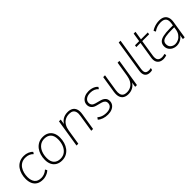

<svg xmlns="http://www.w3.org/2000/svg" viewBox="256 -1923 3149 3149"><g transform="rotate(-45 1830.0 -348.5)"><path d="M248 8Q181 8 137.5 -18.5Q94 -45 73 -92.5Q52 -140 52 -202Q52 -255 66 -306.5Q80 -358 109.5 -400Q139 -442 185.5 -467Q232 -492 297 -492Q345 -492 387.5 -474.5Q430 -457 455 -428L434 -396Q406 -425 372.5 -439Q339 -453 295 -453Q242 -453 204 -431.5Q166 -410 142 -373.5Q118 -337 106.5 -292.5Q95 -248 95 -202Q95 -124 131.5 -77.5Q168 -31 250 -31Q283 -31 319 -44.5Q355 -58 386 -87L405 -53Q386 -34 360 -20.5Q334 -7 305 0.5Q276 8 248 8Z M690 8Q631 8 587 -17Q543 -42 519.5 -88.5Q496 -135 496 -200Q496 -258 511.5 -310.5Q527 -363 558 -404Q589 -445 634 -468.5Q679 -492 738 -492Q798 -492 841.5 -467Q885 -442 908.5 -395.5Q932 -349 932 -284Q932 -226 916.5 -173.5Q901 -121 870 -80Q839 -39 794 -15.5Q749 8 690 8ZM692 -31Q756 -31 800 -66Q844 -101 866.5 -159Q889 -217 889 -286Q889 -369 848.5 -411Q808 -453 736 -453Q672 -453 628 -418Q584 -383 561.5 -325.5Q539 -268 539 -198Q539 -116 579.5 -73.5Q620 -31 692 -31Z M1030 0 1107 -484H1148L1129 -364H1118Q1143 -424 1193 -458Q1243 -492 1314 -492Q1368 -492 1404.5 -470.5Q1441 -449 1456.5 -405.5Q1472 -362 1461 -295L1414 0H1372L1419 -296Q1428 -349 1418.5 -384Q1409 -419 1383 -436Q1357 -453 1313 -453Q1256 -453 1214.5 -429.5Q1173 -406 1148 -363.5Q1123 -321 1114 -264L1072 0Z M1756 8Q1700 8 1652.5 -8.5Q1605 -25 1576 -53L1599 -86Q1623 -66 1648 -54Q1673 -42 1700.5 -36.5Q1728 -31 1759 -31Q1819 -31 1854.5 -56Q1890 -81 1890 -128Q1890 -158 1870.5 -178Q1851 -198 1816 -207L1719 -233Q1674 -245 1647 -276Q1620 -307 1620 -350Q1620 -392 1643 -424Q1666 -456 1707 -474Q1748 -492 1801 -492Q1835 -492 1866.5 -484Q1898 -476 1923.5 -461Q1949 -446 1964 -426L1943 -394Q1916 -424 1880.5 -438.5Q1845 -453 1800 -453Q1739 -453 1701.5 -425.5Q1664 -398 1664 -351Q1664 -322 1681.5 -301Q1699 -280 1735 -270L1832 -244Q1879 -231 1906.5 -203Q1934 -175 1934 -131Q1934 -88 1911.5 -57Q1889 -26 1849 -9Q1809 8 1756 8Z M2230 8Q2178 8 2142 -13.5Q2106 -35 2091 -78.5Q2076 -122 2086 -189L2133 -484H2175L2128 -188Q2120 -135 2128.5 -100Q2137 -65 2163 -48Q2189 -31 2231 -31Q2286 -31 2326 -54.5Q2366 -78 2391 -120.5Q2416 -163 2425 -220L2467 -484H2509L2432 0H2391L2410 -120H2421Q2398 -60 2348 -26Q2298 8 2230 8Z M2733 8Q2671 8 2642 -30Q2613 -68 2625 -143L2714 -705H2756L2667 -143Q2661 -103 2666.5 -78Q2672 -53 2691 -42Q2710 -31 2741 -31Q2754 -31 2766 -32.5Q2778 -34 2791 -37L2782 1Q2771 5 2757.5 6.5Q2744 8 2733 8Z M3046 8Q2997 8 2965 -11.5Q2933 -31 2920 -67Q2907 -103 2915 -153L2962 -448H2865L2871 -484H2967L2991 -635H3033L3009 -484H3168L3162 -448H3003L2958 -162Q2947 -92 2970.5 -61.5Q2994 -31 3049 -31Q3068 -31 3083.5 -35Q3099 -39 3110 -43L3119 -8Q3109 -2 3087.5 3Q3066 8 3046 8Z M3351 8Q3311 8 3275 -9.5Q3239 -27 3217 -59Q3195 -91 3195 -134Q3195 -185 3223.5 -216Q3252 -247 3313 -261Q3374 -275 3470 -275H3551L3545 -238H3486Q3393 -238 3340 -228.5Q3287 -219 3264.5 -196.5Q3242 -174 3242 -136Q3242 -84 3276.5 -57Q3311 -30 3354 -30Q3394 -30 3430.5 -49Q3467 -68 3493 -104Q3519 -140 3527 -191L3547 -315Q3558 -383 3531.5 -418Q3505 -453 3435 -453Q3389 -453 3349.5 -440.5Q3310 -428 3272 -400L3254 -436Q3277 -453 3307 -465.5Q3337 -478 3370.5 -485Q3404 -492 3437 -492Q3496 -492 3532.5 -469.5Q3569 -447 3583 -404.5Q3597 -362 3587 -302L3539 0H3498L3516 -116H3526Q3513 -74 3485.5 -46.5Q3458 -19 3422.5 -5.5Q3387 8 3351 8Z"/></g></svg>

Font: Nunito Sans 12pt ExtraLight 12pt ExtraLight
Style: Italic
Weight: 250
Italic angle: -9°
Version: Version 3.101;gftools[0.9.27]